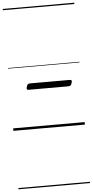

<svg xmlns="http://www.w3.org/2000/svg" viewBox="-84 -1024 743 1538"><g transform="rotate(-5 287.5 -255.0)"><path d="M150 -317Q139 -317 136.5 -323Q134 -329 138 -343Q142 -357 148 -362Q154 -367 165 -367H485Q497 -367 499.5 -361Q502 -355 498 -342Q494 -328 488 -322.5Q482 -317 470 -317ZM0 460H575V470H0ZM0 -20H575V0H0ZM0 -505H575V-500H0ZM0 -980H575V-970H0Z"/></g></svg>

Font: Playwrite NO Guides
Style: Regular
Weight: 400
Designer: Veronika Burian, José Scaglione
Foundry: TypeTogether
Version: Version 1.003